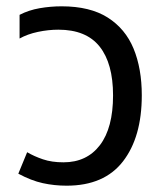

<svg xmlns="http://www.w3.org/2000/svg" viewBox="-20 -578 532 608"><path d="M191 10Q152 10 115.5 2Q79 -6 38 -28L66 -96Q88 -83 116 -73.5Q144 -64 181 -64Q255 -64 296.5 -118.5Q338 -173 338 -276Q338 -377 295.5 -430.5Q253 -484 165 -484Q133 -484 100 -477Q67 -470 42 -456V-531Q71 -546 105.5 -552Q140 -558 175 -558Q265 -558 321 -522.5Q377 -487 403 -424Q429 -361 429 -276Q429 -144 369.5 -67Q310 10 191 10Z"/></svg>

Font: TSCustom
Style: Regular
Weight: 400
Designer: Monotype Design Team
Foundry: Monotype Imaging Inc.
Version: Version 2.004; ttfautohint (v1.8.3) -l 8 -r 50 -G 200 -x 14 